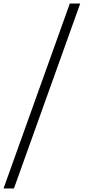

<svg xmlns="http://www.w3.org/2000/svg" viewBox="-55 -788 480 1089"><path d="M400 -768 24 281H-35L341 -768Z"/></svg>

Font: Triodion Unicode
Style: Normal
Weight: 400
Version: Version 1.1